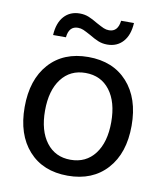

<svg xmlns="http://www.w3.org/2000/svg" viewBox="-81 -773 728 854"><g transform="rotate(10 282.5 -346.0)"><path d="M282 -522Q394 -522 459 -450Q524 -378 524 -254Q524 -130 459 -58Q394 14 282 14Q170 14 105.5 -58Q41 -130 41 -254Q41 -378 105.5 -450Q170 -522 282 -522ZM282 -58Q352 -58 392 -110.5Q432 -163 432 -254Q432 -345 392 -397.5Q352 -450 282 -450Q213 -450 173 -397.5Q133 -345 133 -254Q133 -163 173 -110.5Q213 -58 282 -58ZM354 -591Q332 -591 313.5 -598.5Q295 -606 272 -620Q250 -632 238.5 -637Q227 -642 214 -642Q173 -642 168 -591H110Q113 -646 140 -676Q167 -706 211 -706Q233 -706 251.5 -698.5Q270 -691 293 -677Q315 -665 326.5 -660Q338 -655 351 -655Q391 -655 397 -706H455Q452 -651 425 -621Q398 -591 354 -591Z"/></g></svg>

Font: CST
Style: Regular
Weight: 400
Version: Version 1.00